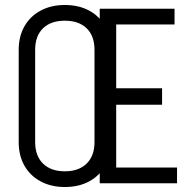

<svg xmlns="http://www.w3.org/2000/svg" viewBox="-20 -735 770 770"><path d="M359 -164V-536H425V-164ZM55 -164V-536H121V-164ZM425 -535H359Q359 -591 327.5 -621.5Q296 -652 240 -652V-715Q296 -715 337.5 -692.5Q379 -670 402 -629.5Q425 -589 425 -535ZM55 -535Q55 -589 78 -629.5Q101 -670 143 -692.5Q185 -715 240 -715V-652Q184 -652 152.5 -621.5Q121 -591 121 -535ZM425 -165Q425 -111 402 -70.5Q379 -30 337.5 -7.5Q296 15 240 15V-48Q296 -48 327.5 -79Q359 -110 359 -165ZM55 -165H121Q121 -110 152.5 -79Q184 -48 240 -48V15Q185 15 143 -7.5Q101 -30 78 -70.5Q55 -111 55 -165ZM406 0V-63H690V0ZM426 -315V-381H630V-315ZM380 -700H446V0H380ZM416 -700H680V-637H416Z"/></svg>

Font: Akshar Light
Style: Regular
Weight: 300
Designer: Tall Chai
Foundry: Tall Chai
Version: Version 1.100